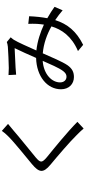

<svg xmlns="http://www.w3.org/2000/svg" viewBox="546 -1390 909 2040"><g transform="rotate(-90 1000.0 -369.5)"><path d="M704 -738 630 -804C618 -785 593 -757 573 -737C505 -668 353 -548 278 -485C188 -409 176 -366 271 -287C364 -210 516 -80 586 -8C611 16 634 41 655 65L726 -1C620 -107 443 -250 352 -324C288 -378 289 -394 349 -445C423 -507 567 -621 635 -681C652 -695 683 -721 704 -738Z M1223 -733 1227 -652C1251 -654 1279 -657 1301 -658C1347 -661 1469 -666 1509 -668C1478 -606 1440 -519 1405 -440C1208 -435 1072 -322 1072 -175C1072 -91 1128 -38 1202 -38C1254 -38 1292 -56 1328 -107C1366 -163 1415 -281 1454 -369C1558 -360 1656 -324 1740 -277C1708 -169 1636 -62 1478 5L1544 60C1689 -12 1766 -107 1807 -237C1846 -211 1881 -184 1911 -158L1948 -244C1916 -267 1875 -294 1827 -321C1838 -379 1845 -443 1848 -514L1767 -523C1769 -495 1768 -461 1767 -431C1765 -407 1763 -382 1759 -357C1678 -394 1585 -426 1484 -437C1526 -530 1570 -632 1598 -677C1606 -689 1615 -699 1624 -710L1574 -751C1561 -746 1543 -742 1524 -740C1482 -737 1351 -730 1298 -730C1278 -730 1249 -731 1223 -733ZM1145 -185C1145 -271 1228 -359 1374 -370C1339 -292 1301 -199 1265 -152C1244 -126 1228 -117 1205 -117C1173 -117 1145 -141 1145 -185Z"/></g></svg>

Font: DAIFUKU Sans JP
Style: Regular
Weight: 400
Designer: Original font ‘Source Han Sans JP’ : Ryoko NISHIZUKA  (kana, bopomofo & ideographs); Paul D. Hunt (Latin, Greek & Cyrill
Foundry: Daifuku
Version: Version 1.001